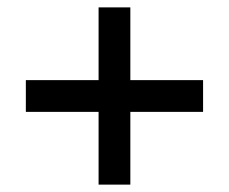

<svg xmlns="http://www.w3.org/2000/svg" viewBox="-20 -537 620 520"><path d="M247 -37V-234H50V-320H247V-517H333V-320H530V-234H333V-37Z"/></svg>

Font: Sometype Mono SemiBold
Style: Regular
Weight: 600
Designer: Ryoichi Tsunekawa
Foundry: Dharma Type
Version: Version 1.001